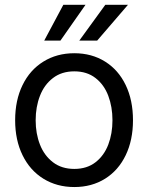

<svg xmlns="http://www.w3.org/2000/svg" viewBox="-20 -755 607 786"><path d="M42 -262.7Q42 -344.7 72.3 -406.7Q102.5 -468.8 157.7 -502.9Q212.9 -537.1 284.2 -537.1Q355.5 -537.1 410.2 -502.9Q464.8 -468.8 494.6 -406.7Q524.4 -344.7 524.4 -262.7Q524.4 -181.6 494.6 -119.6Q464.8 -57.6 410.2 -23.4Q355.5 10.7 284.2 10.7Q212.9 10.7 157.7 -23.4Q102.5 -57.6 72.3 -119.6Q42 -181.6 42 -262.7ZM440.4 -262.7Q440.4 -317.4 423.3 -362.8Q406.2 -408.2 371.1 -435.5Q335.9 -462.9 284.2 -462.9Q232.4 -462.9 196.8 -435.5Q161.1 -408.2 143.6 -362.8Q126 -317.4 126 -262.7Q126 -208 143.6 -163.1Q161.1 -118.2 196.8 -90.8Q232.4 -63.5 284.2 -63.5Q335.9 -63.5 371.1 -90.8Q406.2 -118.2 423.3 -163.1Q440.4 -208 440.4 -262.7ZM411.1 -735.4H503.9L377.9 -588.9H304.7ZM239.3 -735.4H330.1L227.5 -588.9H161.1Z"/></svg>

Font: WEMIX Pretendard Variable
Style: Regular
Weight: 400
Designer: Base glyphs from Inter by Rasmus Andersson; Hangeul glyphs from Noto Sans CJK(Source Han Sans) by Jang Soo-young and Kan
Foundry: Kil Hyung-jin
Version: Version 1.000;Glyphs 3.2 (3208)